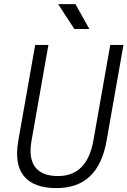

<svg xmlns="http://www.w3.org/2000/svg" viewBox="-20 -914 626 943"><path d="M258.3 9.8Q145 9.8 97.4 -49.1Q49.8 -107.9 69.8 -222.7L152.8 -693.4H217.8L134.8 -222.7Q119.6 -137.2 152.8 -93.3Q186 -49.3 265.1 -49.3Q407.2 -49.3 438.5 -222.7L521.5 -693.4H586.4L503.4 -222.7Q462.9 9.8 258.3 9.8ZM345.2 -771.5 265.6 -893.6H350.6L418.9 -771.5Z"/></svg>

Font: Cascadia Code Light
Style: Italic
Weight: 300
Italic angle: -10°
Monospace: yes
Designer: Aaron Bell
Foundry: Saja Typeworks
Version: Version 2404.023; ttfautohint (v1.8.4)